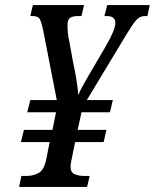

<svg xmlns="http://www.w3.org/2000/svg" viewBox="-20 -734 608 754"><path d="M55 0 64 -43H84Q110 -43 131.5 -54.5Q153 -66 162 -110L175 -176H62L74 -224H186L200 -293H87L99 -341H203L149 -618Q143 -646 136.5 -658.5Q130 -671 108 -671H99L109 -714H310L300 -671H287Q266 -671 255.5 -664Q245 -657 245 -634Q245 -622 246.5 -605Q248 -588 252 -573L265 -500Q273 -463 279.5 -425.5Q286 -388 287 -360Q293 -375 304.5 -396Q316 -417 326 -434L391 -545Q433 -616 433 -644Q433 -671 399 -671H390L401 -714H568L559 -671H548Q529 -671 514.5 -654.5Q500 -638 473 -593L321 -341H423L412 -293H300L285 -224H398L387 -176H275L262 -112Q260 -105 258.5 -95Q257 -85 257 -80Q257 -57 273 -50Q289 -43 313 -43H332L322 0Z"/></svg>

Font: Noto Serif ExtraCondensed Medium
Style: Italic
Weight: 500
Width: 2
Italic angle: -12°
Designer: Monotype Design Team
Foundry: Monotype Imaging Inc.
Version: Version 2.013; ttfautohint (v1.8.4.7-5d5b)